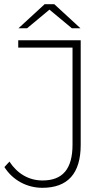

<svg xmlns="http://www.w3.org/2000/svg" viewBox="-20 -892 526 916"><path d="M182 4C303 4 365 -64 365 -201V-700H67V-665H326V-202C326 -86 279 -31 183 -31C118 -31 63 -63 25 -121L1 -95C40 -33 108 4 182 4ZM216 -846 323 -757H364L239 -872H193L68 -757H109Z"/></svg>

Font: Montserrat-Alt1 ExtLt
Style: Regular
Weight: 200
Designer: Differentunic
Foundry: Differentunic
Version: Version 7.222